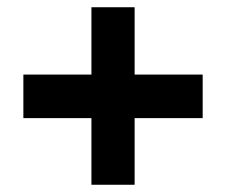

<svg xmlns="http://www.w3.org/2000/svg" viewBox="-20 -616 618 525"><path d="M348.1 -596.2H230V-412.1H43.9V-293H230V-110.8H348.1V-293H534.2V-412.1H348.1Z"/></svg>

Font: Noto Reveo Sans
Style: Regular
Weight: 800
Designer: Monotype Design Team
Foundry: Monotype Imaging Inc.
Version: Version 2.007